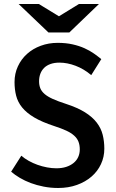

<svg xmlns="http://www.w3.org/2000/svg" viewBox="-20 -937 586 967"><path d="M252.9 -302.2Q191.4 -322.3 152.3 -345.5Q113.3 -368.7 91.3 -396Q69.3 -423.3 61.3 -455.1Q53.2 -486.8 53.2 -523.4Q53.2 -566.4 70.1 -602.8Q86.9 -639.2 116.2 -665.5Q145.5 -691.9 185.3 -706.5Q225.1 -721.2 270.5 -721.2Q312 -721.2 345.5 -713.6Q378.9 -706.1 405.5 -694.1Q432.1 -682.1 452.9 -667.5Q473.6 -652.8 490.2 -639.2L439.5 -558.6Q402.8 -589.8 360.8 -605.7Q318.8 -621.6 279.3 -621.6Q253.9 -621.6 234.6 -614.7Q215.3 -607.9 202.6 -595.5Q189.9 -583 183.3 -565.7Q176.8 -548.3 176.8 -527.8Q176.8 -507.8 183.1 -492.2Q189.5 -476.6 204.8 -463.4Q220.2 -450.2 246.1 -438.5Q272 -426.8 311.5 -414.1Q370.1 -395 407.7 -371.6Q445.3 -348.1 467 -319.8Q488.8 -291.5 497.1 -258.5Q505.4 -225.6 505.4 -188Q505.4 -146.5 488.5 -110.4Q471.7 -74.2 440.9 -47.6Q410.2 -21 367.4 -5.6Q324.7 9.8 272.9 9.8Q234.9 9.8 200 2.9Q165 -3.9 135 -15.1Q105 -26.4 79.8 -41.3Q54.7 -56.2 36.1 -72.3L87.4 -152.8Q103.5 -138.7 124.5 -127Q145.5 -115.2 168.9 -106.9Q192.4 -98.6 216.8 -94Q241.2 -89.4 263.7 -89.4Q291.5 -89.4 313.2 -96.4Q335 -103.5 350.3 -116Q365.7 -128.4 373.8 -146Q381.8 -163.6 381.8 -184.6Q381.8 -206.5 375.2 -223.4Q368.7 -240.2 353.5 -253.9Q338.4 -267.6 313.7 -279.1Q289.1 -290.5 252.9 -302.2ZM224.1 -773.4 73.7 -917H175.3L276.9 -855L377.9 -917H478.5L329.1 -773.4Z"/></svg>

Font: Ufes Sans SemiBold
Style: Regular
Weight: 600
Designer: Ricardo Esteves & Filipe Motta
Foundry: ProDesignUfes - Ricardo Esteves, Filipe Motta (This is a derivative work, based on Roboto family, by Christian Robertson
Version: Version 2.0